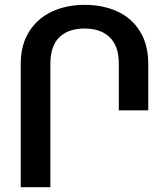

<svg xmlns="http://www.w3.org/2000/svg" viewBox="-20 -780 699 800"><path d="M189.9 0H66.4V-514.2Q66.4 -592.8 101.3 -648.2Q136.2 -703.6 196.5 -731.7Q256.8 -759.8 332.5 -759.8Q409.7 -759.8 469.7 -731.9Q529.8 -704.1 563.7 -648.7Q597.7 -593.3 597.7 -514.2V-320.3H475.1V-514.2Q475.1 -587.9 437.3 -624.5Q399.4 -661.1 332.5 -661.1Q264.6 -661.1 227.3 -624.8Q189.9 -588.4 189.9 -514.2Z"/></svg>

Font: Mardoto Medium
Style: Regular
Weight: 500
Designer: Christian Robertson, Vahan Hovhannisyan
Foundry: Google
Version: Version 1.000